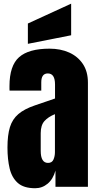

<svg xmlns="http://www.w3.org/2000/svg" viewBox="-20 -1001 523 1029"><path d="M168.5 7.8Q107.4 7.8 75.4 -20.5Q43.5 -48.8 31.7 -98.1Q20 -147.5 20 -210Q20 -276.9 33.2 -319.6Q46.4 -362.3 78.4 -389.6Q110.4 -417 166.5 -436L274.9 -473.1V-548.3Q274.9 -607.4 236.3 -607.4Q201.2 -607.4 201.2 -559.6V-515.6H31.2Q30.8 -519.5 30.8 -525.6Q30.8 -531.7 30.8 -539.6Q30.8 -648.9 82.3 -694.6Q133.8 -740.2 245.6 -740.2Q304.2 -740.2 350.6 -719.5Q397 -698.7 424.1 -658.2Q451.2 -617.7 451.2 -558.1V0H277.3V-86.9Q264.6 -41 235.4 -16.6Q206.1 7.8 168.5 7.8ZM237.3 -127.9Q258.8 -127.9 266.6 -146Q274.4 -164.1 274.4 -185.1V-389.2Q238.3 -374.5 218.3 -352.3Q198.2 -330.1 198.2 -287.1V-192.9Q198.2 -127.9 237.3 -127.9ZM129.4 -766.1V-875L361.3 -981.4V-812Z"/></svg>

Font: webenart
Style: Regular
Weight: 400
Designer: Vernon Adams
Foundry: Vernon Adams
Version: Version 2.116; ttfautohint (v1.8.3)